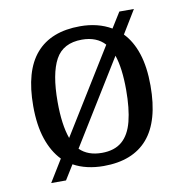

<svg xmlns="http://www.w3.org/2000/svg" viewBox="-72 -645 722 753"><g transform="rotate(-10 288.5 -268.0)"><path d="M126 -48Q92 -83 73.5 -138Q55 -193 55 -269Q55 -409 114.5 -477.5Q174 -546 290 -546Q361 -546 414 -515L452 -576H510L454 -484Q487 -450 504.5 -396.5Q522 -343 522 -269Q522 -128 462.5 -59Q403 10 287 10Q253 10 222.5 3Q192 -4 167 -18L131 40H72ZM289 -42Q339 -42 369 -67.5Q399 -93 412 -144Q425 -195 425 -269Q425 -312 420.5 -347Q416 -382 407 -408L201 -74Q217 -58 239 -50Q261 -42 289 -42ZM379 -457Q363 -475 340 -484Q317 -493 288 -493Q213 -493 182.5 -437Q152 -381 152 -269Q152 -223 157 -186.5Q162 -150 172 -122Z"/></g></svg>

Font: Noto Serif Khmer
Style: Regular
Weight: 400
Designer: Danh Hong and the Monotype Design Team
Foundry: Monotype Imaging Inc.
Version: Version 2.003